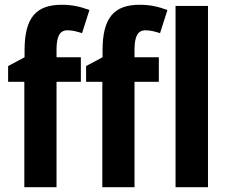

<svg xmlns="http://www.w3.org/2000/svg" viewBox="-20 -785 955 805"><path d="M319 -442V-545H217V-576C217 -632 230 -658 263 -658C285 -658 305 -652 324 -646L355 -743C317 -757 283 -765 239 -765C132 -765 83 -712 83 -574V-545L14 -508V-442H82V0H217V-442ZM646 -442V-545H544V-576C544 -632 557 -658 590 -658C612 -658 632 -652 651 -646L682 -743C644 -757 610 -765 566 -765C459 -765 410 -712 410 -574V-545L341 -508V-442H409V0H544V-442ZM852 0V-760H716V0Z"/></svg>

Font: Noto Sans Display SemiCondensed
Style: Bold
Weight: 700
Width: 4
Designer: Monotype Design Team
Foundry: Monotype Imaging Inc.
Version: Version 1.900